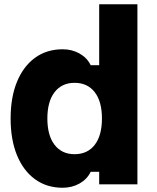

<svg xmlns="http://www.w3.org/2000/svg" viewBox="-20 -868 740 904"><path d="M275 16Q200 16 145 -24Q90 -64 60 -137Q30 -210 30 -310Q30 -410 60 -483Q90 -556 145 -596Q200 -636 275 -636Q319 -636 354.5 -616Q390 -596 407 -561H447V-848H627V0H447V-59H407Q390 -24 354.5 -4Q319 16 275 16ZM331 -142Q392 -142 426 -186Q460 -230 460 -310Q460 -390 426 -434Q392 -478 331 -478Q271 -478 237 -434Q203 -390 203 -310Q203 -230 237 -186Q271 -142 331 -142Z"/></svg>

Font: Martian Mono ExtraBold
Style: Regular
Weight: 800
Monospace: yes
Designer: Roman Shamin
Foundry: Evil Martians
Version: Version 1.000; ttfautohint (v1.8.4.7-5d5b)